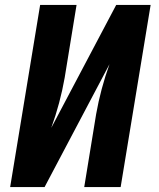

<svg xmlns="http://www.w3.org/2000/svg" viewBox="-20 -755 640 775"><path d="M21 0 142 -735H289L241 -441Q232 -390 218.5 -339.5Q205 -289 187 -239L449 -735H588L467 0H320L368 -294Q377 -345 390.5 -395.5Q404 -446 422 -496L160 0Z"/></svg>

Font: Iosevka SS04 Hv Ex Obl
Style: Regular
Weight: 900
Width: 7
Italic angle: -9°
Monospace: yes
Designer: Belleve Invis
Foundry: Belleve Invis
Version: Version 19.0.0; ttfautohint (v1.8.4)